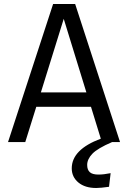

<svg xmlns="http://www.w3.org/2000/svg" viewBox="-20 -709 640 958"><path d="M415 114Q415 138 428 150Q441 162 471 162Q498 162 532 155L524 223Q482 229 460 229Q404 229 371 201.5Q338 174 338 131Q338 37 483 -17L434 -176H161L106 0H20L245 -689H355L579 0H539Q467 31 441 58Q415 85 415 114ZM411 -248 298 -615 184 -248Z"/></svg>

Font: Fira Mono
Style: Regular
Weight: 400
Designer: Carrois Corporate & Edenspiekermann AG
Foundry: Carrois Corporate GbR & Edenspiekermann AG
Version: Version 3.206